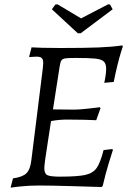

<svg xmlns="http://www.w3.org/2000/svg" viewBox="-20 -858 607 888"><path d="M257 -41Q339 -41 374.5 -49Q410 -57 427 -81Q444 -105 459 -164L500 -169L502 -164Q497 -150 482 -100Q467 -50 455 2L450 7Q418 6 317.5 3Q217 0 161 0Q116 0 77.5 4Q39 8 29 10L40 -33Q84 -39 102 -56.5Q120 -74 125 -117L178 -542Q180 -560 180 -566Q180 -583 173 -589.5Q166 -596 149 -596Q139 -596 129.5 -595Q120 -594 116 -594L115 -597L126 -639Q138 -638 175 -637Q212 -636 257 -636Q372 -636 435 -638.5Q498 -641 546 -648L548 -643Q546 -637 539.5 -616.5Q533 -596 523.5 -558Q514 -520 506 -479L462 -475Q464 -481 467.5 -502.5Q471 -524 471 -540Q471 -563 460 -573.5Q449 -584 421 -587Q393 -590 329 -590Q294 -590 281.5 -588Q269 -586 264 -578.5Q259 -571 256 -551L225 -352L324 -351Q345 -351 386.5 -355.5Q428 -360 442 -362L445 -358L425 -302Q411 -303 372 -304Q333 -305 290 -305Q253 -305 216 -298Q210 -256 199 -187Q185 -100 185 -80Q185 -55 199 -48Q213 -41 257 -41ZM353 -704H340L220 -815L236 -837L246 -838L355 -773L480 -838L489 -837L501 -815Z"/></svg>

Font: Alegreya SC
Style: Italic
Weight: 400
Italic angle: -7°
Designer: Juan Pablo del Peral
Foundry: Huerta Tipografica
Version: Version 2.007; ttfautohint (v1.6)